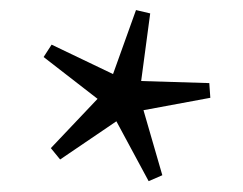

<svg xmlns="http://www.w3.org/2000/svg" viewBox="-20 -698 470 372"><path d="M294.5 -358.5 268 -347 205.5 -463 96.5 -389 78.5 -411 169 -506.5 64.5 -587.5 80 -611.5 199 -554.5 243.5 -678.5 271 -672 253.5 -541 385.5 -537 387.5 -508.5 258 -484.5Z"/></svg>

Font: Newsreader Text
Style: Regular
Weight: 400
Designer: Hugues Gentile
Foundry: Production Type
Version: Version 1.002